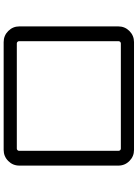

<svg xmlns="http://www.w3.org/2000/svg" viewBox="127 -880 746 1040"><g transform="rotate(90 500.0 -360.0)"><path d="M203.1 -629.9V-89.8Q203.1 -85.9 206.5 -82Q210 -78.1 214.8 -78.1H785.2Q790 -78.1 793.5 -82Q796.9 -85.9 796.9 -89.8V-629.9Q796.9 -633.8 793.5 -637.7Q790 -641.6 785.2 -641.6H214.8Q210 -641.6 206.5 -637.7Q203.1 -633.8 203.1 -629.9ZM208 -6.8Q172.9 -6.8 147.9 -31.7Q123 -56.6 123 -91.8V-627.9Q123 -663.1 147.9 -688Q172.9 -712.9 208 -712.9H792Q827.1 -712.9 852.1 -688Q877 -663.1 877 -627.9V-91.8Q877 -56.6 852.1 -31.7Q827.1 -6.8 792 -6.8Z"/></g></svg>

Font: Rounded-X Mgen+ 1mn regular
Style: Regular
Weight: 400
Designer: [Source Han Sans]
Ryoko NISHIZUKA  (kana & ideographs); Paul D. Hunt (Latin, Greek & Cyrillic); Wenlong ZHANG  (bopomofo
Version: Version 1.059.20150602